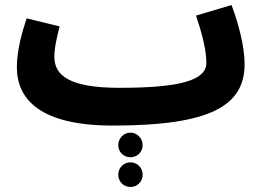

<svg xmlns="http://www.w3.org/2000/svg" viewBox="-20 -478 1043 763"><path d="M952 -223C952 -297 926 -389 900 -458L759 -416C782 -348 800 -281 800 -228C800 -159 696 -129 455 -129L454 -126V-129C253 -129 196 -180 196 -252C196 -290 207 -334 217 -373L86 -405C69 -355 47 -280 47 -211C47 -83 140 21 428 21L429 20V21C815 21 952 -57 952 -223ZM499 147C525 147 547 126 547 99C547 72 525 49 499 49C471 49 450 72 450 99C450 126 471 147 499 147ZM499 265C525 265 547 244 547 216C547 189 525 167 499 167C471 167 450 189 450 216C450 244 471 265 499 265Z"/></svg>

Font: Noto Sans Arabic UI SemiCondensed Extra
Style: Regular
Weight: 800
Width: 4
Designer: Nadine Chahine - Monotype Design Team
Foundry: Monotype Imaging Inc.
Version: Version 1.900